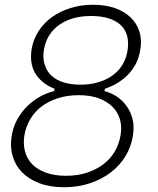

<svg xmlns="http://www.w3.org/2000/svg" viewBox="-20 -768 662 805"><path d="M249 17Q189 17 144.5 0Q100 -17 72 -46Q44 -75 33 -114Q26 -138 26 -164Q26 -181 29 -198Q35 -236 52.5 -267.5Q70 -299 94.5 -323Q119 -347 148 -363Q177 -379 207 -386L209 -396Q187 -404 167.5 -418Q148 -432 133.5 -452Q119 -472 113 -499Q110 -513 110 -530Q110 -544 112 -559Q119 -602 141 -636.5Q163 -671 197.5 -696Q232 -721 276 -734.5Q320 -748 370 -748Q421 -748 460.5 -734.5Q500 -721 526.5 -696Q553 -671 564 -637Q571 -616 571 -591Q571 -576 568 -559Q563 -525 548.5 -498.5Q534 -472 513.5 -452Q493 -432 469 -418Q445 -404 420 -396L418 -386Q446 -379 470 -363Q494 -347 511 -323Q528 -299 536 -268Q540 -251 540 -232Q540 -216 537 -198Q530 -153 506.5 -114Q483 -75 445.5 -46Q408 -17 358 0Q308 17 249 17ZM256 -31Q305 -31 344.5 -44Q384 -57 413.5 -79.5Q443 -102 461 -132.5Q479 -163 485 -199Q488 -215 488 -230Q488 -249 483 -267Q474 -298 451.5 -320.5Q429 -343 393.5 -356Q358 -369 310 -369Q262 -369 222 -356Q182 -343 153 -320.5Q124 -298 106 -267Q88 -236 82 -199Q80 -185 80 -171Q80 -151 85 -133Q93 -102 115 -79.5Q137 -57 172.5 -44Q208 -31 256 -31ZM317 -413Q396 -413 450 -450.5Q504 -488 515 -558Q517 -572 517 -585Q517 -634 485 -664Q443 -701 362 -701Q281 -701 228 -663.5Q175 -626 164 -558Q162 -546 162 -534Q162 -513 168 -496Q176 -469 196 -450.5Q216 -432 247 -422.5Q278 -413 317 -413Z"/></svg>

Font: Sora ExtraLight
Style: Italic
Weight: 200
Designer: Jonathan Barnbrook, Juli√°n Moncada
Version: Version 1.000